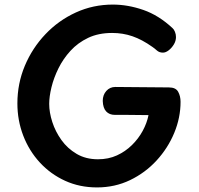

<svg xmlns="http://www.w3.org/2000/svg" viewBox="-20 -800 868 839"><path d="M734 -677Q740 -672 744.5 -661Q749 -650 749 -638Q749 -621 739.5 -605.5Q730 -590 717 -580Q704 -570 692 -570Q676 -570 665.5 -579.5Q655 -589 646 -595Q601 -627 559 -641.5Q517 -656 470 -656Q410 -656 365 -634.5Q320 -613 288 -578Q256 -543 235.5 -501.5Q215 -460 205 -419Q195 -378 195 -346Q195 -309 208.5 -267Q222 -225 248.5 -188Q275 -151 315 -127.5Q355 -104 408 -104Q454 -104 491 -121Q528 -138 556.5 -166Q585 -194 603.5 -228Q622 -262 629 -297Q605 -297 581.5 -297.5Q558 -298 533 -298Q508 -298 482 -298Q458 -298 444 -313Q430 -328 429 -359Q429 -385 444.5 -402.5Q460 -420 484 -420Q540 -420 601 -419Q662 -418 718 -418Q748 -418 758.5 -399Q769 -380 769 -355Q769 -286 741.5 -219.5Q714 -153 664.5 -99Q615 -45 548.5 -13Q482 19 404 19Q328 19 264.5 -10Q201 -39 154 -90Q107 -141 81.5 -207.5Q56 -274 56 -348Q56 -435 88.5 -512.5Q121 -590 178.5 -650.5Q236 -711 311.5 -745.5Q387 -780 473 -780Q539 -780 606.5 -756.5Q674 -733 734 -677Z"/></svg>

Font: Playpen Sans SemiBold
Style: Regular
Weight: 600
Designer: Laura Meseguer, Veronika Burian, José Scaglione
Foundry: TypeTogether
Version: Version 1.001